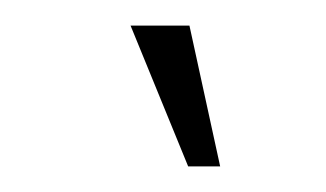

<svg xmlns="http://www.w3.org/2000/svg" viewBox="-20 -795 255 150"><path d="M128 -775 152 -665H127L82 -775Z"/></svg>

Font: SUIT Variable
Style: Regular
Weight: 400
Designer: Sunn Youn; Korean Glyphs from Source Han Sans (Sandoll Communications; Soo-young Jang, Joo-yeon Kang)
Foundry: Sunn
Version: Version 1.150;FEAKit 1.0